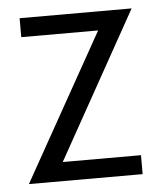

<svg xmlns="http://www.w3.org/2000/svg" viewBox="-42 -518 469 555"><g transform="rotate(-5 192.5 -240.0)"><path d="M20 0 258 -425H35V-480H360L123 -55H350V0Z"/></g></svg>

Font: Glametrix
Style: Regular
Weight: 500
Designer: gluk
Foundry: gluk
Version: Version 0.40